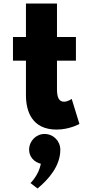

<svg xmlns="http://www.w3.org/2000/svg" viewBox="-20 -724 527 1095"><path d="M234 40C186 40 146 80 146 130C146 170 175 201 213 210C201 275 154 320 154 320L194 351C257 299 324 223 324 130C324 80 284 40 234 40ZM128 -513H54V-378H128V-181C128 -90 162 15 303 15C376 15 433 -17 433 -17L389 -160C389 -160 368 -144 345 -144C317 -144 305 -167 305 -215V-378H413V-513H305V-704H128Z"/></svg>

Font: Sztylet
Style: Bd
Weight: 700
Foundry: Cannot Into Space Fonts, PlusOne Fonts
Version: Version 0.12